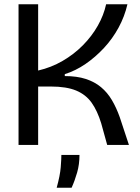

<svg xmlns="http://www.w3.org/2000/svg" viewBox="-20 -680 656 901"><path d="M67 0V-660H159V-349Q220 -363 273.5 -394Q327 -425 369 -467.5Q411 -510 439 -559.5Q467 -609 478 -660H578Q565 -603 536.5 -550.5Q508 -498 468 -455Q428 -412 381.5 -380Q335 -348 284 -332V-323Q341 -323 382.5 -309.5Q424 -296 454 -271Q484 -246 505 -210.5Q526 -175 542 -130L585 0H483L455 -101Q437 -160 410 -198Q383 -236 337.5 -255Q292 -274 218 -274H159V0ZM246 201Q262 143 265 104.5Q268 66 268 47H353Q353 91 342 129.5Q331 168 316 201Z"/></svg>

Font: Bricolage Grotesque 60pt
Style: Regular
Weight: 400
Version: Version 1.001;gftools[0.9.33.dev8+g029e19f]